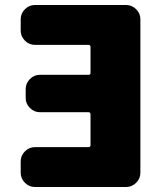

<svg xmlns="http://www.w3.org/2000/svg" viewBox="-20 -750 656 770"><path d="M486 -730Q509 -730 526 -713Q543 -696 543 -673V-57Q543 -34 526 -17Q509 0 486 0H120Q97 0 80 -17Q63 -34 63 -57V-103Q63 -126 80 -143Q97 -160 120 -160H335Q343 -160 343 -168V-291Q343 -300 335 -300H140Q117 -300 100 -317Q83 -334 83 -357V-393Q83 -416 100 -433Q117 -450 140 -450H335Q343 -450 343 -458V-561Q343 -570 335 -570H120Q97 -570 80 -587Q63 -604 63 -627V-673Q63 -696 80 -713Q97 -730 120 -730Z"/></svg>

Font: Rounded Mplus 1c Black
Style: Regular
Weight: 900
Version: Version 1.059.20150529